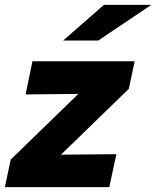

<svg xmlns="http://www.w3.org/2000/svg" viewBox="-40 -767 640 787"><path d="M-20 0 4 -113 281 -382 65 -380 93 -516H512L488 -403L210 -133L437 -135L408 0ZM219 -601 386 -747H580L363 -601Z"/></svg>

Font: Red Hat Text VF
Style: Italic
Weight: 300
Italic angle: -12°
Designer: Pentagram, MCKL
Foundry: Pentagram, MCKL
Version: Version 1.023